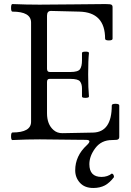

<svg xmlns="http://www.w3.org/2000/svg" viewBox="-20 -683 643 941"><path d="M564.5 -11.2Q564.5 1 550.8 2.4Q543 3.4 528.8 3.4Q477.1 3.4 447.5 42.5Q418 81.5 418 121.6Q418 184.1 477.5 184.1Q506.8 184.1 528.3 167.5Q538.6 170.9 538.6 185.1Q518.1 212.4 494.1 225.6Q469.7 238.3 437.5 238.3Q394.5 238.3 371.6 212.6Q348.6 187 348.6 151.9Q348.6 81.1 405.3 28.8Q433.6 2.4 400.4 2.4Q378.9 2 355.5 2Q238.3 0 175.3 0Q112.3 0 41 3.4Q34.2 3.4 34.2 -14.9Q34.2 -33.2 41 -33.7Q132.3 -33.7 132.3 -86.4V-572.3Q132.3 -626 41 -626Q34.2 -626 34.2 -644.5Q34.2 -663.1 41 -663.1Q109.4 -660.2 173.1 -660.2Q236.8 -660.2 344.2 -661.6Q451.7 -663.1 496.6 -663.1Q521.5 -663.1 526.6 -659.7Q531.7 -656.2 531.7 -649.9V-493.2Q531.7 -484.9 513.4 -484.9Q495.1 -484.9 495.1 -493.2Q495.1 -623 369.1 -626L230.5 -629.4Q210.4 -629.9 210.4 -606V-346.2Q210.4 -330.1 224.1 -330.1H324.7Q362.8 -330.1 372.3 -344.2Q381.8 -358.4 381.8 -387.2V-423.3Q381.8 -429.7 398.9 -429.9Q416 -430.2 416 -423.3Q412.1 -388.7 412.1 -318.8Q412.1 -249 416 -210Q416 -203.6 398.9 -203.4Q381.8 -203.1 381.8 -210V-250Q381.8 -271 372.3 -283.7Q362.8 -296.4 324.7 -296.4H222.7Q210.4 -296.4 210.4 -281.2V-127.9Q210.4 -73.7 242.2 -45.9Q260.3 -29.8 286.6 -30.3L435.5 -33.2Q527.8 -35.2 527.8 -166Q527.8 -174.3 546.1 -174.3Q564.5 -174.3 564.5 -166Z"/></svg>

Font: Junicode
Style: Regular
Weight: 400
Designer: Peter S. Baker
Foundry: Briery Creek Software
Version: Version 0.7.2